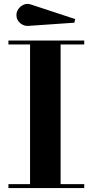

<svg xmlns="http://www.w3.org/2000/svg" viewBox="-20 -956 471 976"><path d="M128.7 -824.7Q103.3 -821.5 83.4 -837.8Q63.5 -854 63.5 -879.4Q63.5 -896.5 74.2 -911.3Q85 -926 102.2 -932.9Q119.4 -939.7 138.7 -932.6L362.1 -859.1L358.2 -840.6ZM22.9 -20H132.8V-730H22.9V-750H408.2V-730H288.1V-20H408.2V0H22.9Z"/></svg>

Font: Bodoni* 11
Style: Bold
Weight: 700
Version: Version 2.000; ttfautohint (v1.8.1)